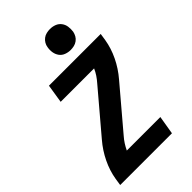

<svg xmlns="http://www.w3.org/2000/svg" viewBox="-285 -1073 1170 1170"><g transform="rotate(-45 300.0 -487.5)"><path d="M21 0 28 -46Q38 -107 66.5 -166Q95 -225 138 -275L360 -537Q376 -555 389 -574.5Q402 -594 411 -615H123L142 -735H588L581 -689Q571 -628 542.5 -569Q514 -510 471 -460L360 -329L249 -198Q233 -180 220.5 -160.5Q208 -141 198 -120H487L467 0ZM390 -795Q369 -795 349 -802.5Q329 -810 317 -826.5Q305 -843 301.5 -864Q298 -885 302 -907Q304 -922 312 -935.5Q320 -949 332.5 -958.5Q345 -968 360.5 -971.5Q376 -975 390 -975Q412 -975 431.5 -967.5Q451 -960 463.5 -943.5Q476 -927 479 -906Q482 -885 479 -863Q476 -848 468.5 -834.5Q461 -821 448 -811.5Q435 -802 420 -798.5Q405 -795 390 -795Z"/></g></svg>

Font: Iosevka Curly Heavy Extended
Style: Italic
Weight: 900
Width: 7
Italic angle: -9°
Monospace: yes
Designer: Belleve Invis
Foundry: Belleve Invis
Version: Version 11.1.0; ttfautohint (v1.8.3)